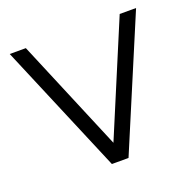

<svg xmlns="http://www.w3.org/2000/svg" viewBox="-96 -597 698 694"><g transform="rotate(-20 253.0 -250.0)"><path d="M223 0 433 -500H496L285 0ZM221 0 10 -500H72L282 0Z"/></g></svg>

Font: Figtree Light
Style: Regular
Weight: 300
Designer: Erik Kennedy
Foundry: Erik Kennedy
Version: Version 2.001;gftools[0.9.30]